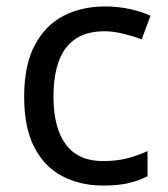

<svg xmlns="http://www.w3.org/2000/svg" viewBox="-20 -566 520 596"><path d="M300 10Q229 10 173.5 -19Q118 -48 86.5 -109Q55 -170 55 -265Q55 -364 88 -426Q121 -488 177.5 -517Q234 -546 306 -546Q347 -546 385 -537.5Q423 -529 447 -517L420 -444Q396 -453 364 -461Q332 -469 304 -469Q146 -469 146 -266Q146 -169 184.5 -117.5Q223 -66 299 -66Q343 -66 376.5 -75Q410 -84 438 -97V-19Q411 -5 378.5 2.5Q346 10 300 10Z"/></svg>

Font: Noto Sans Carian
Style: Regular
Weight: 400
Designer: Monotype Design Team
Foundry: Monotype Imaging Inc.
Version: Version 2.002; ttfautohint (v1.8.4.7-5d5b)